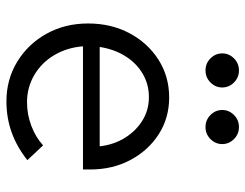

<svg xmlns="http://www.w3.org/2000/svg" viewBox="-103 -650 763 597"><g transform="rotate(90 278.5 -351.5)"><path d="M295 10Q227 10 172 -23.5Q117 -57 85 -114.5Q53 -172 53 -244Q53 -316 83.5 -373Q114 -430 166 -463Q218 -496 283 -496Q347 -496 397.5 -463.5Q448 -431 477.5 -375.5Q507 -320 507 -250V-228H124Q128 -178 151.5 -138.5Q175 -99 213.5 -76.5Q252 -54 298 -54Q336 -54 371.5 -67.5Q407 -81 432 -104L478 -55Q436 -22 391 -6Q346 10 295 10ZM126 -280H435Q430 -324 408.5 -358.5Q387 -393 354.5 -413Q322 -433 282 -433Q242 -433 209 -413.5Q176 -394 154.5 -359.5Q133 -325 126 -280ZM199 -609Q177 -609 161.5 -624.5Q146 -640 146 -661Q146 -682 161.5 -697.5Q177 -713 199 -713Q221 -713 236.5 -697.5Q252 -682 252 -661Q252 -640 236.5 -624.5Q221 -609 199 -609ZM375 -609Q353 -609 337.5 -624.5Q322 -640 322 -661Q322 -682 337.5 -697.5Q353 -713 375 -713Q397 -713 412.5 -697.5Q428 -682 428 -661Q428 -640 412.5 -624.5Q397 -609 375 -609Z"/></g></svg>

Font: Red Hat Text
Style: Regular
Weight: 400
Designer: Pentagram, MCKL
Foundry: MCKL
Version: Version 1.030